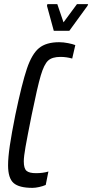

<svg xmlns="http://www.w3.org/2000/svg" viewBox="-20 -900 446 928"><path d="M19 -101Q19 -139 27.5 -196.5Q36 -254 54 -344Q86 -497 110 -568Q134 -639 168.5 -667.5Q203 -696 266 -696Q286 -696 309 -691.5Q332 -687 344 -682L329 -617Q301 -625 272 -625Q232 -625 212.5 -607Q193 -589 177 -535Q161 -481 133 -344Q112 -239 103.5 -191Q95 -143 95 -120Q95 -86 108 -74.5Q121 -63 154 -63Q188 -63 214 -71L201 -6Q187 0 169 4Q151 8 137 8Q72 8 45.5 -15.5Q19 -39 19 -101ZM240 -751 207 -872 209 -880H257L287 -792L352 -880H406L403 -872L315 -751Z"/></svg>

Font: Saira Ultra Condensed Medium
Style: Italic
Weight: 500
Width: 1
Italic angle: -12°
Designer: Hector Gatti with collaboration of the Omnibus-Type team
Foundry: Omnibus-Type
Version: Version 1.001; ttfautohint (v1.8)